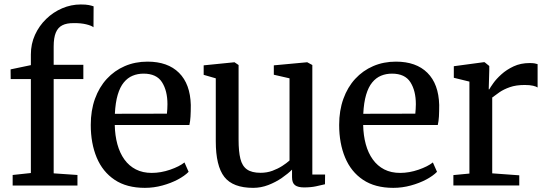

<svg xmlns="http://www.w3.org/2000/svg" viewBox="-20 -850 2507 880"><path d="M38 0.5V-48L121.5 -57V-487.5H29L28.5 -532L121.5 -551.5V-600.5Q121.5 -649 140.5 -690.5Q159.5 -732 191.8 -763.2Q224 -794.5 265 -812Q306 -829.5 350 -829.5Q374 -829.5 387.2 -826.8Q400.5 -824 409 -821L408.5 -725Q399.5 -732.5 375.2 -738.5Q351 -744.5 318 -744Q286 -744.5 265.8 -734.2Q245.5 -724 235.8 -700.5Q226 -677 226 -636.5V-553H362V-487.5H226V-55.5L335 -48V0.5Z M644 11Q560.5 11 505.5 -25.8Q450.5 -62.5 423.2 -127.8Q396 -193 396 -277.5Q396 -343.5 415.2 -397Q434.5 -450.5 469.5 -488.5Q504.5 -526.5 552 -547Q599.5 -567.5 656 -567.5Q749 -567.5 800.5 -516.2Q852 -465 854.5 -369Q854.5 -338.5 853.2 -316.2Q852 -294 848 -277H506Q507 -229 518 -188.8Q529 -148.5 550.2 -119Q571.5 -89.5 602.8 -73.5Q634 -57.5 675.5 -57.5Q717 -57.5 759.8 -72.2Q802.5 -87 825.5 -105.5L844.5 -62.5Q826.5 -44 795 -27.2Q763.5 -10.5 724.2 0.2Q685 11 644 11ZM506.5 -328.5 745 -329Q746 -337.5 746.8 -350.2Q747.5 -363 747.5 -372.5Q747.5 -434 722.5 -473.2Q697.5 -512.5 638 -512.5Q611 -512.5 588 -503Q565 -493.5 547.5 -472.2Q530 -451 519.5 -415.5Q509 -380 506.5 -328.5Z M1373.5 9Q1346 9 1332.2 -1.2Q1318.5 -11.5 1318.5 -38V-72.5Q1300 -54 1271.8 -34.5Q1243.5 -15 1209.8 -2Q1176 11 1140.5 11Q1047.5 11 1008.2 -39.2Q969 -89.5 969 -202.5V-491L913.5 -507V-550.5L1053 -564.5H1055L1073.5 -552V-209.5Q1073.5 -155.5 1081.8 -122.2Q1090 -89 1112 -73.5Q1134 -58 1174 -58Q1203.5 -58 1228.5 -67.2Q1253.5 -76.5 1273.8 -89.5Q1294 -102.5 1307 -114.5V-491L1235 -507.5V-550.5L1386 -564.5H1388.5L1411.5 -552V-50H1470L1469.5 -5.5Q1452.5 -1.5 1428.8 3.8Q1405 9 1373.5 9Z M1782.5 11Q1699 11 1644 -25.8Q1589 -62.5 1561.8 -127.8Q1534.5 -193 1534.5 -277.5Q1534.5 -343.5 1553.8 -397Q1573 -450.5 1608 -488.5Q1643 -526.5 1690.5 -547Q1738 -567.5 1794.5 -567.5Q1887.5 -567.5 1939 -516.2Q1990.5 -465 1993 -369Q1993 -338.5 1991.8 -316.2Q1990.5 -294 1986.5 -277H1644.5Q1645.5 -229 1656.5 -188.8Q1667.5 -148.5 1688.8 -119Q1710 -89.5 1741.2 -73.5Q1772.5 -57.5 1814 -57.5Q1855.5 -57.5 1898.2 -72.2Q1941 -87 1964 -105.5L1983 -62.5Q1965 -44 1933.5 -27.2Q1902 -10.5 1862.8 0.2Q1823.5 11 1782.5 11ZM1645 -328.5 1883.5 -329Q1884.5 -337.5 1885.2 -350.2Q1886 -363 1886 -372.5Q1886 -434 1861 -473.2Q1836 -512.5 1776.5 -512.5Q1749.5 -512.5 1726.5 -503Q1703.5 -493.5 1686 -472.2Q1668.5 -451 1658 -415.5Q1647.5 -380 1645 -328.5Z M2058 0V-47.5L2131.5 -54.5V-476L2060 -493.5V-546.5L2197.5 -565H2201L2222.5 -547.5V-528.5L2220 -440.5H2222.5Q2227 -449 2240.8 -468.5Q2254.5 -488 2278 -509.2Q2301.5 -530.5 2334 -545.8Q2366.5 -561 2407.5 -561Q2422 -561 2430.2 -559.5Q2438.5 -558 2444 -556V-449Q2438 -453.5 2423.2 -457Q2408.5 -460.5 2385 -460.5Q2345 -460.5 2316.8 -450.5Q2288.5 -440.5 2269.2 -427.2Q2250 -414 2236 -403V-55.5L2360 -46.5V0Z"/></svg>

Font: Merriweather 24pt
Style: Regular
Weight: 400
Designer: Eben Sorkin
Foundry: Eben Sorkin
Version: Version 2.100